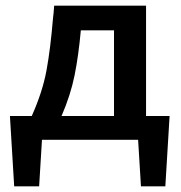

<svg xmlns="http://www.w3.org/2000/svg" viewBox="-20 -493 637 677"><path d="M578 -84 563 164H477L467 0H128L118 164H30L15 -84H92Q130 -169 144 -245Q158 -321 167 -430Q169 -443 171 -473H495V-84ZM382 -84V-386H265Q257 -297 243 -227.5Q229 -158 197 -84Z"/></svg>

Font: Ysabeau SC
Style: Bold
Weight: 700
Designer: Christian Thalmann (Catharsis Fonts)
Version: Version 0.003